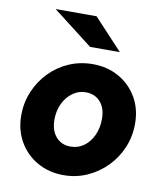

<svg xmlns="http://www.w3.org/2000/svg" viewBox="-84 -817 769 896"><g transform="rotate(10 300.0 -368.5)"><path d="M277 10Q208 10 152.8 -21.3Q97.7 -52.6 66.3 -107.3Q35 -162 35 -231Q35 -292 57.5 -345Q80 -398 119.4 -438.4Q158.8 -478.9 211.1 -501.4Q263.4 -524 323 -524Q393 -524 447.5 -493Q502 -462 533.5 -408Q565 -354 565 -283.5Q565 -223.5 542.6 -170.4Q520.2 -117.3 480.4 -76.8Q440.6 -36.3 388.5 -13.1Q336.4 10 277 10ZM286 -127Q322 -127 349.5 -147Q377 -167 393 -201.5Q409 -236 409 -280Q409 -330 383 -359.5Q357 -389 313 -389Q279.5 -389 251.7 -368.8Q223.8 -348.6 207.4 -314.8Q191 -281 191 -238.7Q191 -187 217.2 -157Q243.5 -127 286 -127ZM296 -601 107 -747H301L437 -601Z"/></g></svg>

Font: Red Hat Mono
Style: Italic
Weight: 400
Italic angle: -12°
Monospace: yes
Designer: Pentagram, MCKL
Foundry: MCKL
Version: Version 1.030